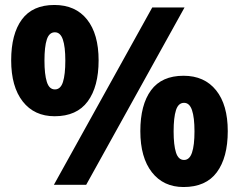

<svg xmlns="http://www.w3.org/2000/svg" viewBox="-20 -744 963 773"><path d="M199 -724Q284 -724 330.5 -665.5Q377 -607 377 -501Q377 -395 333 -335.5Q289 -276 200 -276Q118 -276 71.5 -335.5Q25 -395 25 -501Q25 -607 68 -665.5Q111 -724 199 -724ZM201 -614Q178 -614 168.5 -585Q159 -556 159 -500Q159 -445 168.5 -414.5Q178 -384 201 -384Q224 -384 233.5 -414Q243 -444 243 -500Q243 -556 233 -585Q223 -614 201 -614ZM723 -714 327 0H197L593 -714ZM719 -439Q803 -439 850 -380.5Q897 -322 897 -216Q897 -110 853 -50.5Q809 9 719 9Q638 9 591.5 -50.5Q545 -110 545 -216Q545 -322 588 -380.5Q631 -439 719 -439ZM721 -330Q698 -330 688.5 -300.5Q679 -271 679 -215Q679 -160 688.5 -130Q698 -100 721 -100Q743 -100 753 -129.5Q763 -159 763 -215Q763 -271 753 -300.5Q743 -330 721 -330Z"/></svg>

Font: Noto Sans Thai ExtraBold
Style: Regular
Weight: 800
Version: Version 2.001